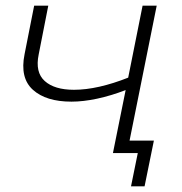

<svg xmlns="http://www.w3.org/2000/svg" viewBox="-20 -542 646 680"><path d="M380 0 425 -223Q373 -203 324 -192.5Q275 -182 233 -182Q143 -182 96.5 -224Q50 -266 67 -350L101 -522H151L117 -349Q104 -286 138.5 -255Q173 -224 242 -224Q284 -224 332.5 -235Q381 -246 434 -267L485 -522H535L430 0ZM444 118 468 0H380L389 -44H525L492 118Z"/></svg>

Font: Montserrat Light
Style: Italic
Weight: 300
Italic angle: -11.3°
Designer: Julieta Ulanovsky
Foundry: Julieta Ulanovsky
Version: Version 9.000; ttfautohint (v1.8.4.7-5d5b)